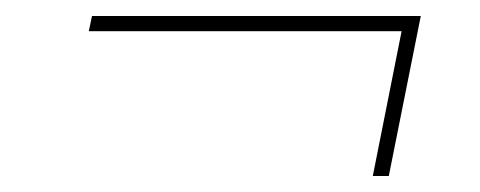

<svg xmlns="http://www.w3.org/2000/svg" viewBox="-20 -379 600 240"><path d="M466 -159H446L482 -340H91L95 -359H506Z"/></svg>

Font: Montserrat Alternates Thin
Style: Italic
Weight: 250
Italic angle: -11.3°
Designer: Julieta Ulanovsky
Foundry: Julieta Ulanovsky
Version: Version 7.200